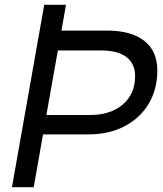

<svg xmlns="http://www.w3.org/2000/svg" viewBox="-20 -783 681 803"><path d="M30 0 165 -763H256L237 -655H429Q528 -655 583 -612.5Q638 -570 638 -488Q638 -409 601.5 -348.5Q565 -288 500 -254.5Q435 -221 352 -221H160L121 0ZM356 -302Q442 -302 493.5 -346Q545 -390 545 -465Q545 -517 508.5 -544.5Q472 -572 404 -572H222L174 -302Z"/></svg>

Font: Open Sauce One
Style: Italic
Weight: 400
Italic angle: -10°
Designer: Alfredo Marco Pradil
Foundry: Creative Sauce Fz LLC
Version: Version 1.477